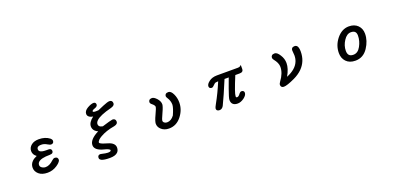

<svg xmlns="http://www.w3.org/2000/svg" viewBox="6 -1755 5988 2925"><g transform="rotate(-20 3000.0 -293.0)"><path d="M399.4 -267.1Q344.7 -306.2 344.7 -364.3Q344.7 -421.4 393.1 -460Q438.5 -496.1 514.6 -496.1Q618.2 -496.1 687.5 -442.4Q700.7 -430.2 706.3 -419.9Q711.9 -409.7 711.9 -399.9Q711.9 -379.4 700.2 -367.7Q688 -355.5 664.1 -355.5Q657.7 -355.5 644.5 -361.1Q631.3 -366.7 606.9 -379.9V-380.4Q566.9 -404.3 520.5 -404.3Q468.3 -404.3 454.6 -378.9Q449.2 -369.1 449.2 -354.5Q449.2 -336.4 460.9 -324.2Q486.8 -298.8 565.4 -298.8H605.5Q627.9 -298.8 639.6 -287.1Q650.4 -276.4 650.4 -256.8Q650.4 -239.7 639.6 -229Q625.5 -214.8 592.8 -214.8Q449.2 -214.8 404.8 -170.4Q385.7 -151.4 385.7 -123Q385.7 -96.7 411.1 -79.6Q438.5 -60.5 471.7 -60.5Q534.7 -60.5 599.6 -122.6Q624.5 -146.5 646.5 -146.5Q671.4 -146.5 683.8 -134Q696.3 -121.6 696.3 -100.1Q696.3 -78.6 670.9 -53.2Q653.3 -35.6 626 -17.1Q555.2 30.3 471.7 30.3Q380.4 30.3 330.1 -13.7Q279.3 -58.6 279.3 -119.1Q279.3 -176.3 320.3 -217.3Q349.6 -246.6 399.4 -267.1Z M1328.1 -406.2Q1328.1 -473.1 1413.6 -537.6Q1366.2 -544.9 1343.8 -567.4Q1326.2 -585 1326.2 -610.4Q1326.2 -660.2 1388.2 -696.3Q1448.7 -730.5 1488.3 -730.5Q1505.4 -730.5 1515.4 -720.5Q1525.4 -710.4 1525.4 -691.4Q1525.4 -677.2 1513.2 -665Q1501 -652.8 1473.6 -644Q1448.2 -635.7 1438.5 -625.5Q1432.6 -620.1 1432.6 -615Q1432.6 -609.9 1435.5 -606.4Q1444.8 -597.7 1476.6 -597.7L1522.5 -599.6Q1634.3 -649.4 1682.1 -664.6Q1709 -672.9 1724.6 -672.9Q1747.6 -672.9 1760.3 -660.2Q1773.4 -647 1773.4 -622.1Q1773.4 -604 1759.8 -590.8Q1744.1 -575.2 1711.9 -566.9Q1616.7 -543 1553.7 -516.1Q1434.6 -464.8 1434.6 -404.3Q1434.6 -383.3 1448.2 -369.6Q1464.4 -353.5 1500.5 -346.7Q1638.7 -389.6 1668.9 -393.1Q1672.4 -393.6 1674.8 -393.6Q1697.8 -393.6 1710.7 -380.6Q1723.6 -367.7 1723.6 -342.8Q1723.6 -323.7 1710.4 -310.5Q1695.3 -295.9 1663.6 -289.1Q1525.4 -266.1 1431.2 -210.9Q1399.4 -192.4 1381.3 -174.3Q1359.4 -152.3 1359.4 -132.8Q1359.4 -127.4 1371.1 -119.6Q1398.9 -100.1 1481 -77.6Q1539.1 -61.5 1566.9 -33.2Q1593.8 -6.3 1593.8 30.3Q1593.8 77.6 1565.9 105.5Q1527.8 143.6 1438.5 143.6Q1345.7 143.6 1305.7 125Q1293.9 119.6 1286.6 112.3Q1274.4 100.1 1274.4 84Q1274.4 61 1285.9 49.6Q1297.4 38.1 1317.4 38.1H1317.9L1334 40.5Q1406.2 57.6 1438.5 57.6Q1471.2 57.6 1482.4 46.9Q1487.3 41.5 1487.3 33.2Q1487.3 29.8 1482.9 24.9Q1475.6 18.1 1456.8 9.5Q1438 1 1401.4 -8.3Q1252.9 -44.9 1252.9 -129.9Q1252.9 -221.2 1407.7 -299.8Q1353 -323.2 1335.9 -365.7Q1328.1 -384.3 1328.1 -406.2Z M2271.5 -107.4Q2271.5 -125 2281.5 -156.7Q2291.5 -188.5 2316.4 -241.2Q2340.3 -292.5 2349.9 -317.6Q2359.4 -342.8 2359.4 -349.6Q2359.4 -375.5 2319.8 -407.2Q2293 -427.2 2293 -448.2Q2293 -469.2 2305.2 -481.4Q2319.8 -496.1 2349.1 -496.1Q2381.8 -496.1 2424.3 -450.2Q2466.8 -402.8 2466.8 -353.5Q2466.8 -338.9 2457 -308.6Q2447.3 -278.3 2422.9 -225.6Q2399.4 -176.3 2390.1 -150.1Q2380.9 -124 2380.9 -114.3Q2380.9 -99.6 2393.1 -87.4L2397.9 -83Q2417 -68.4 2442.4 -68.4Q2509.3 -68.4 2559.1 -136.7Q2605.5 -238.8 2609.4 -293Q2609.4 -357.9 2571.8 -414.1Q2557.6 -435.5 2557.6 -448.2Q2557.6 -469.2 2569.8 -481.4Q2584.5 -496.1 2615.2 -496.1Q2657.7 -496.1 2689.5 -428.7Q2719.7 -364.3 2719.7 -291Q2719.7 -171.9 2640.6 -71.8Q2560.1 30.3 2439.5 30.3Q2358.9 30.3 2309.6 -19Q2271.5 -57.1 2271.5 -107.4ZM2397.9 -83Q2397.9 -83 2397.9 -83Z M3664.1 -390.6Q3557.6 -134.3 3557.6 -85Q3557.6 -72.3 3562.5 -67.4Q3566.4 -63.5 3575.2 -63.5Q3598.1 -63.5 3620.1 -92.3Q3645 -127 3666.5 -127Q3688 -127 3698.7 -115.7Q3709 -106 3709 -87.9Q3709 -48.3 3655.8 -8.3Q3602.5 30.3 3551 30.3Q3499.5 30.3 3474.1 4.4Q3450.2 -19 3450.2 -63.5Q3450.2 -96.2 3499.5 -232.4L3557.6 -390.6H3489.3L3398.4 -177.2L3335.4 -40.5Q3323.7 -8.3 3306.2 9.3Q3285.2 30.3 3255.9 30.3Q3230 30.3 3217.8 17.6Q3207 7.3 3207 -10.7Q3207 -27.8 3233.4 -73.7Q3317.9 -225.1 3386.2 -390.6Q3357.4 -389.6 3342.3 -386.2Q3326.2 -380.9 3306.2 -358.4Q3281.2 -330.1 3262.7 -330.1Q3235.8 -330.1 3225.1 -347.2Q3219.7 -356 3219.7 -369.1Q3219.7 -404.8 3270 -442.4Q3318.4 -480.5 3397.5 -481.4H3740.2Q3767.1 -481.4 3780.3 -493.7L3794.9 -507.8V-439.5Q3794.9 -418 3782.7 -405.8Q3767.6 -390.6 3735.4 -390.6Z M4251 -18.6Q4251 -34.2 4272 -64Q4352.5 -171.9 4352.5 -273.4Q4352.5 -337.9 4293 -410.6Q4278.3 -428.7 4278.3 -445.3Q4278.3 -467.8 4291.5 -481Q4306.6 -496.1 4337.9 -496.1Q4378.9 -496.1 4419.4 -429.7Q4460 -366.7 4460 -295.9Q4460 -207.5 4396.5 -96.7L4396 -95.7Q4550.3 -158.2 4594.7 -266.6Q4613.3 -311 4613.3 -363.8L4608.4 -431.2L4607.4 -448.2Q4607.4 -469.2 4619.6 -481.4Q4634.3 -496.1 4664.1 -496.1Q4684.6 -496.1 4698.7 -482.4Q4723.6 -457 4723.6 -386.7Q4723.6 -229.5 4619.1 -124.5Q4564 -69.3 4479.5 -29.3Q4351.6 30.3 4299.8 30.3Q4276.4 30.3 4263.7 17.6Q4251 4.9 4251 -18.6Z M5626 -317.4Q5626 -359.9 5605.2 -380.6Q5584.5 -401.4 5541 -401.4Q5473.6 -401.4 5423.3 -323.2Q5372.1 -245.6 5372.1 -160.2Q5372.1 -110.8 5395.5 -87.4Q5417.5 -65.4 5461.9 -65.4Q5535.6 -65.4 5580.1 -147Q5626 -230 5626 -317.4ZM5260.7 -165Q5260.7 -290 5343.8 -393.1Q5428.7 -496.1 5541 -496.1Q5630.4 -496.1 5684.1 -443.8Q5737.3 -390.1 5737.3 -307.6Q5737.3 -192.9 5664.6 -83Q5588.9 30.3 5461.9 30.3Q5365.2 30.3 5312 -26.4Q5260.7 -80.6 5260.7 -165Z"/></g></svg>

Font: YuPearl-SemiBold
Style: SemiBold
Weight: 600
Designer: Max Yao
Foundry: Max-Everyday
Version: Version 1.011; ttfautohint (v1.8.3)